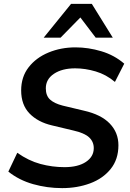

<svg xmlns="http://www.w3.org/2000/svg" viewBox="-20 -959 671 989"><path d="M300 10Q223 10 150.5 -10.5Q78 -31 23 -75L69 -172Q127 -131 188 -114.5Q249 -98 312 -98Q382 -98 422.5 -125Q463 -152 463 -196Q463 -229 439 -251.5Q415 -274 357 -287L248 -313Q175 -330 132 -374.5Q89 -419 89 -493Q89 -563 127.5 -612.5Q166 -662 230 -688.5Q294 -715 369 -715Q435 -715 502 -695Q569 -675 620 -631L572 -537Q527 -575 473 -591Q419 -607 367 -607Q300 -607 258 -579Q216 -551 216 -504Q216 -466 238 -446Q260 -426 303 -415L412 -389Q501 -369 545.5 -322.5Q590 -276 590 -211Q590 -138 550 -88.5Q510 -39 444 -14.5Q378 10 300 10ZM205 -765 346 -939H453L561 -765H473L394 -869L292 -765Z"/></svg>

Font: Nunito Sans
Style: Bold Italic
Weight: 700
Italic angle: -9°
Designer: Vernon Adams
Foundry: Vernon Adams
Version: Version 3.006; ttfautohint (v1.8.3)